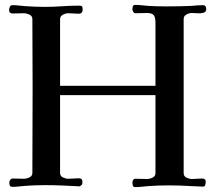

<svg xmlns="http://www.w3.org/2000/svg" viewBox="-20 -758 877 783"><path d="M821 -721Q821 -709 810 -706Q799 -703 785 -704Q771 -705 762 -705Q752 -705 740.5 -699Q729 -693 729 -681V-52Q729 -39 740.5 -33.5Q752 -28 762 -28Q773 -28 783.5 -29Q794 -30 804 -30Q819 -30 819 -17Q819 -10 817 -3.5Q815 3 807 3Q795 3 783.5 2Q772 1 760 1Q714 -2 665 -2Q625 -2 584 1Q571 2 558.5 3.5Q546 5 532 5Q524 5 522 -0.5Q520 -6 520 -13Q520 -19 523 -24Q526 -29 533 -29Q545 -29 556.5 -28.5Q568 -28 579 -28Q590 -28 602 -33.5Q614 -39 614 -52V-370H225V-53Q225 -40 236.5 -34.5Q248 -29 258 -29Q269 -29 280 -30Q291 -31 301 -31Q316 -31 316 -18Q316 -8 314.5 -5.5Q313 -3 305 2Q270 0 234 -1.5Q198 -3 163 -3Q123 -3 82 0Q69 1 56.5 2.5Q44 4 31 4Q22 4 20 -1.5Q18 -7 18 -14Q18 -20 22 -25Q26 -30 32 -30Q43 -30 54.5 -29.5Q66 -29 77 -29Q88 -29 100 -34.5Q112 -40 112 -53Q112 -139 112.5 -225.5Q113 -312 113 -399Q113 -470 112.5 -540Q112 -610 112 -680Q112 -693 100 -698.5Q88 -704 77 -704Q66 -704 54.5 -703.5Q43 -703 32 -703Q17 -703 17 -717Q17 -723 20 -730Q23 -737 31 -737Q44 -737 56.5 -735.5Q69 -734 82 -733Q123 -730 163 -730Q198 -730 233 -732.5Q268 -735 303 -735Q313 -735 315 -731.5Q317 -728 317 -719Q317 -702 300 -702Q290 -702 279.5 -703Q269 -704 258 -704Q248 -704 236.5 -698Q225 -692 225 -680V-408H614Q614 -473 614 -537.5Q614 -602 614 -667Q614 -687 607 -696Q600 -705 579 -705Q568 -705 556.5 -704.5Q545 -704 533 -704Q527 -704 523.5 -709.5Q520 -715 520 -721Q520 -727 522 -732.5Q524 -738 532 -738Q546 -738 558.5 -736.5Q571 -735 584 -734Q601 -733 617.5 -732.5Q634 -732 651 -732H665Q689 -732 713 -732.5Q737 -733 761 -734Q772 -735 784 -736Q796 -737 807 -737Q821 -737 821 -721Z"/></svg>

Font: Kaisei Tokumin Medium
Style: Regular
Weight: 500
Designer: Font-Kai,
Foundry: KAZUO KANAI
Version: Version 5.003